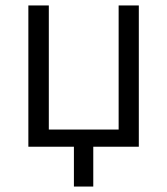

<svg xmlns="http://www.w3.org/2000/svg" viewBox="-20 -538 614 704"><path d="M251 146V0H84V-518H159V-63H415V-518H489V0H322V146Z"/></svg>

Font: Ubuntu Sans
Style: Regular
Weight: 400
Designer: Dalton Maag Ltd
Foundry: Dalton Maag Ltd
Version: Version 1.006; ttfautohint (v1.8.4.7-5d5b)